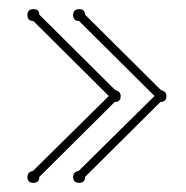

<svg xmlns="http://www.w3.org/2000/svg" viewBox="-20 -455 407 420"><path d="M52 -81 218 -245 53 -409Q40 -409 40 -422Q40 -435 53 -435Q66 -435 66 -423L232 -258Q244 -255 244 -245Q244 -232 231 -232L66 -68Q66 -55 53 -55Q40 -55 40 -68Q40 -79 52 -81ZM152 -81 318 -245 153 -409Q140 -409 140 -422Q140 -435 153 -435Q166 -435 166 -423L332 -258Q344 -255 344 -245Q344 -232 331 -232L166 -68Q166 -55 153 -55Q140 -55 140 -68Q140 -79 152 -81Z"/></svg>

Font: Wire One
Style: Regular
Weight: 400
Designer: Alexei Vanyashin, Gayaneh Bagdasaryan
Foundry: Cyreal
Version: Version 1.102; ttfautohint (v1.8.3)